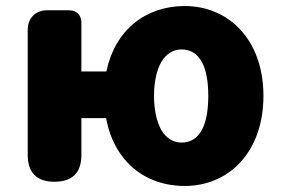

<svg xmlns="http://www.w3.org/2000/svg" viewBox="-20 -603 933 637"><path d="M515 -397C531 -424 554 -439 582 -439C644 -439 671 -379 671 -285C671 -190 644 -130 582 -130C554 -130 531 -145 515 -172C500 -199 491 -238 491 -285C491 -332 500 -371 515 -397ZM72 -284V-89C72 -30 102 0 161 0C220 0 250 -30 250 -89V-211H332C358 -69 460 14 593 14C737 14 854 -96 854 -285C854 -473 737 -583 593 -583C462 -583 361 -502 333 -366H250V-528C250 -553 234 -569 209 -569H161H137C98 -569 72 -543 72 -504Z"/></svg>

Font: GenSenRounded2 TW H
Style: Regular
Weight: 900
Version: Version 2.100;PS 2.1;hotconv 16.6.51;makeotf.lib2.5.65220 DE